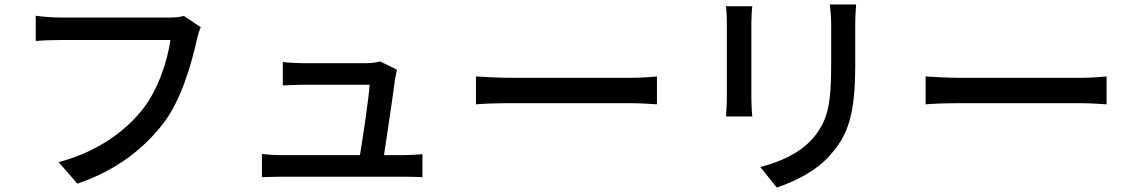

<svg xmlns="http://www.w3.org/2000/svg" viewBox="-20 -786 5040 854"><path d="M798 -715C776 -709 751 -708 734 -708H247C214 -708 167 -712 139 -716V-604C164 -606 204 -608 247 -608H738C725 -516 683 -385 613 -298C531 -195 403 -107 241 -65L324 31C498 -28 621 -126 707 -238C788 -344 832 -505 855 -607C860 -627 865 -649 873 -665Z M1688 -96C1702 -189 1730 -376 1738 -440C1740 -450 1743 -465 1746 -476L1670 -513C1660 -508 1628 -505 1610 -505H1326C1301 -505 1263 -507 1238 -510V-406C1265 -407 1297 -409 1327 -409H1624C1621 -353 1595 -181 1581 -96H1235C1203 -96 1171 -98 1145 -101V2C1179 1 1202 0 1235 0H1774C1798 0 1840 1 1859 2V-100C1836 -98 1795 -96 1772 -96Z M2097 -322C2131 -325 2191 -327 2246 -327H2790C2834 -327 2880 -323 2902 -322V-446C2877 -444 2838 -440 2790 -440H2246C2192 -440 2130 -444 2097 -446Z M3209 -758C3212 -737 3213 -702 3213 -684V-349C3213 -320 3210 -285 3209 -268H3326C3324 -288 3322 -323 3322 -349V-684C3322 -712 3324 -737 3326 -758ZM3671 -766C3674 -740 3677 -710 3677 -674V-502C3677 -327 3664 -249 3594 -169C3533 -101 3448 -66 3362 -43L3435 48C3508 24 3609 -22 3674 -98C3748 -182 3784 -267 3784 -496V-674C3784 -710 3786 -740 3788 -766Z M4097 -322C4131 -325 4191 -327 4246 -327H4790C4834 -327 4880 -323 4902 -322V-446C4877 -444 4838 -440 4790 -440H4246C4192 -440 4130 -444 4097 -446Z"/></svg>

Font: Noto Sans Japanese Medium
Style: Regular
Weight: 500
Designer: Ryoko NISHIZUKA (kana & ideographs); Paul D. Hunt (Latin, Greek & Cyrillic); Wenlong ZHANG (bopomofo); Sandoll Communica
Foundry: Adobe Systems Incorporated
Version: Version 1.000;PS 1;hotconv 1.0.78;makeotf.lib2.5.61930